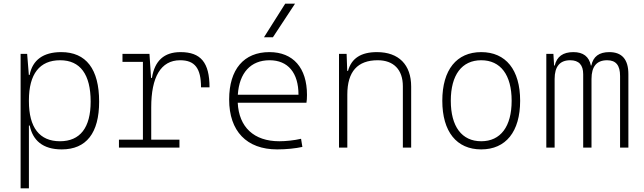

<svg xmlns="http://www.w3.org/2000/svg" viewBox="-20 -815 3556 1060"><path d="M93.8 224.6H139.6V-122.1H144C160.6 -40.5 215.8 9.8 320.8 9.8C456.5 9.8 527.3 -80.6 527.3 -253.9C527.3 -433.6 455.6 -527.3 317.9 -527.3C219.7 -527.3 159.7 -484.4 143.6 -401.4H139.2L129.9 -517.6H93.8ZM139.6 -255.9V-261.2C139.6 -406.7 198.7 -482.4 312 -482.4C422.9 -482.4 480.5 -404.3 480.5 -253.9C480.5 -110.4 422.4 -35.2 311 -35.2C198.2 -35.2 139.6 -110.8 139.6 -255.9Z M814.9 -222.7C814.9 -388.7 867.2 -482.4 974.6 -482.4C1055.2 -482.4 1089.8 -438.5 1089.8 -333H1136.7C1136.7 -469.7 1088.4 -527.3 976.6 -527.3C886.2 -527.3 834 -480 818.8 -384.8H814L805.2 -517.6H656.2V-473.6H769V-43.9H636.7V0H970.7V-43.9H814.9Z M1510.3 9.8C1560.5 9.8 1612.3 4.4 1649.4 -3.9L1642.1 -48.8C1604 -40 1558.6 -35.2 1522 -35.2C1381.8 -35.2 1298.8 -113.3 1292.5 -248H1671.9C1673.8 -258.3 1674.8 -274.4 1674.8 -291C1674.8 -440.4 1598.6 -527.3 1467.3 -527.3C1326.2 -527.3 1245.1 -432.1 1245.1 -265.6C1245.1 -90.8 1341.8 9.8 1510.3 9.8ZM1293 -292C1300.8 -413.1 1364.3 -482.4 1468.3 -482.4C1569.8 -482.4 1627.9 -413.1 1627.9 -292ZM1437.5 -609.4H1486.8L1608.9 -794.9H1554.7Z M2204.1 0H2250V-336.9C2250 -458 2181.2 -527.3 2061 -527.3C1973.1 -527.3 1920.4 -493.2 1901.4 -423.8H1897L1893.6 -517.6H1851.6V0H1897.5V-293C1897.5 -419.9 1954.1 -482.4 2065.4 -482.4C2152.8 -482.4 2204.1 -430.7 2204.1 -338.9Z M2636.7 9.8C2772.5 9.8 2851.6 -87.9 2851.6 -258.8C2851.6 -429.7 2772.5 -527.3 2636.7 -527.3C2501 -527.3 2421.9 -429.7 2421.9 -258.8C2421.9 -87.9 2501 9.8 2636.7 9.8ZM2636.7 -35.2C2529.8 -35.2 2468.8 -116.2 2468.8 -258.8C2468.8 -401.4 2529.8 -482.4 2636.7 -482.4C2743.7 -482.4 2804.7 -401.4 2804.7 -258.8C2804.7 -116.2 2743.7 -35.2 2636.7 -35.2Z M3403.3 0H3449.2V-405.3C3449.2 -486.8 3414.1 -527.3 3343.8 -527.3C3287.6 -527.3 3254.9 -502.9 3244.6 -453.1H3242.2C3231.9 -502.9 3199.7 -527.3 3145.5 -527.3C3088.4 -527.3 3054.2 -502.9 3042.5 -453.1H3039.1L3035.2 -517.6H2996.1V0H3042V-378.9C3042 -447.8 3070.8 -482.4 3127.9 -482.4C3175.8 -482.4 3199.7 -456.5 3199.7 -405.3V0H3245.6V-378.9C3245.6 -447.8 3273.9 -482.4 3332 -482.4C3380.9 -482.4 3403.3 -454.1 3403.3 -395.5Z"/></svg>

Font: Cascadia Mono PL ExtraLight
Style: Regular
Weight: 200
Monospace: yes
Designer: Aaron Bell
Foundry: Saja Typeworks
Version: Version 2404.023